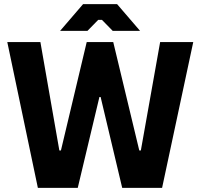

<svg xmlns="http://www.w3.org/2000/svg" viewBox="-20 -902 963 922"><path d="M161.8 0H353.4L457.4 -436.2H463.2L566.8 0H758.4L908 -700H749L656.4 -179.6H648.8L523.8 -700H396.4L272.6 -179.6H265L174 -700H15ZM268.6 -753.8H400L451.6 -806.6H469.6L521.2 -753.8H652.6L542.4 -882H378.8Z"/></svg>

Font: Fixel Variable
Style: Regular
Weight: 100
Width: 3
Designer: AlfaBravo + MacPaw
Foundry: Kyrylo Tkachov, Marchela Mozhyna, Serhii Makarenko, Maria Weinstein, Zakhar Kryvoshyya
Version: Version 1.211